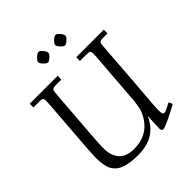

<svg xmlns="http://www.w3.org/2000/svg" viewBox="-235 -1000 1170 1170"><g transform="rotate(-45 349.5 -415.5)"><path d="M497.1 19Q481.9 19 481.9 -2.9Q481.9 -6.8 482.4 -14.6Q484.4 -62 486.1 -106.9Q479.5 -87.9 460.9 -61.5Q402.6 22 278.1 22Q158.7 22 118.2 -22Q96.9 -44.9 91.1 -70.1Q82 -110.6 82 -147Q82 -183.3 98 -386.8Q114 -590.3 114 -604.4Q114 -618.4 111.7 -624.9Q109.4 -631.3 104 -633.2Q98.6 -635 85 -635H30L31 -667H272L270 -635H222.9Q195.3 -635 191.2 -621.6Q189.2 -615.2 188 -604Q156 -202.9 156 -169.7Q156 -136.5 159.2 -118.5Q162.4 -100.6 171.3 -82.4Q180.2 -64.2 194.3 -51.3Q226.1 -22 285.9 -22Q400.9 -22 457 -112.1Q478.5 -146.5 484.1 -176.1Q489.7 -205.8 491.5 -218.3Q495.1 -245.4 495.1 -263.9L520 -585.9Q521 -594 521 -610.4Q521 -626.7 513.8 -630.9Q506.6 -635 481.9 -635H430.9L431.9 -667H668.9V-635H625Q602.5 -635 597.9 -621.8Q595.7 -615.5 590.2 -537Q584.7 -458.5 576.2 -346.2Q567.6 -233.9 564 -193.4Q556.9 -111.3 556.9 -85.6Q556.9 -59.8 560.9 -53.5Q564.9 -47.1 574.5 -47.1Q584 -47.1 635 -75L646 -50Q603 -25.6 555.8 -3.3Q508.5 19 497.1 19ZM287.5 -765.9Q277.8 -765.9 261.8 -782.2Q245.8 -798.6 245.8 -809.6Q245.8 -820.6 263.7 -836.7Q281.5 -852.8 291.9 -852.8Q302.2 -852.8 316.5 -835.2Q330.8 -817.6 330.8 -807Q330.8 -796.4 314 -781.1Q297.1 -765.9 287.5 -765.9ZM434.7 -765.9Q425 -765.9 409.1 -782.2Q393.1 -798.6 393.1 -809.6Q393.1 -820.6 410.5 -836.7Q428 -852.8 438.2 -852.8Q448.5 -852.8 463.3 -835.1Q478 -817.4 478 -806.9Q478 -796.4 461.2 -781.1Q444.3 -765.9 434.7 -765.9Z"/></g></svg>

Font: Linden Hill
Style: Italic
Weight: 400
Italic angle: -5.60001°
Version: Version 1.201